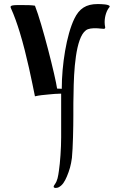

<svg xmlns="http://www.w3.org/2000/svg" viewBox="-20 -465 586 945"><path d="M460 -445C404 -445 370 -423 346 -373C307 -293 284 -145 284 -28C276 -28 269 -29 261 -29C253 -87 187 -349 152 -437C134 -440 113 -440 92 -440H80H66C50 -440 32 -439 32 -431C32 -430 33 -425 34 -424C50 -389 64 -349 77 -307C113 -189 138 -59 152 9C174 4 195 2 218 0C238 -2 260 -4 277 -4H281V211C281 264 276 336 270 375C266 403 263 424 250 442C246 447 244 451 244 454C244 458 249 460 254 460C257 460 263 459 266 458C288 448 299 427 309 404C322 373 329 349 334 312C339 263 341 158 341 103V74C341 52 341 28 342 -4C343 -116 352 -279 403 -316C415 -325 434 -326 451 -326C466 -326 481 -323 492 -323C495 -323 498 -327 498 -329C496 -339 495 -347 495 -356C495 -385 505 -414 518 -429C519 -431 520 -432 520 -433C520 -444 479 -445 460 -445Z"/></svg>

Font: Ponomar Unicode
Style: Regular
Weight: 400
Version: 1.3